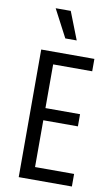

<svg xmlns="http://www.w3.org/2000/svg" viewBox="-97 -929 570 978"><g transform="rotate(10 188.5 -440.0)"><path d="M73 0V-660H348V-596H146V-370H325V-307H146V-65H348V0ZM184 -737 109 -880H187L243 -737Z"/></g></svg>

Font: Bricolage Grotesque 10pt Condensed Light
Style: Regular
Weight: 300
Width: 3
Designer: Mathieu Triay
Foundry: Atelier Triay
Version: Version 1.000; ttfautohint (v1.8.4.7-5d5b);gftools[0.9.32]